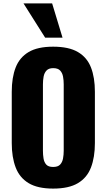

<svg xmlns="http://www.w3.org/2000/svg" viewBox="-20 -1095 626 1127"><path d="M292 12Q201 12 148 -20Q95 -52 72 -112Q49 -172 49 -255V-556Q49 -640 72 -699Q95 -758 148 -789.5Q201 -821 292 -821Q384 -821 437.5 -789.5Q491 -758 514 -699Q537 -640 537 -556V-255Q537 -172 514 -112Q491 -52 437.5 -20Q384 12 292 12ZM292 -115Q320 -115 333 -129Q346 -143 350 -165Q354 -187 354 -210V-600Q354 -624 350 -645.5Q346 -667 333 -681Q320 -695 292 -695Q266 -695 253 -681Q240 -667 236 -645.5Q232 -624 232 -600V-210Q232 -187 235.5 -165Q239 -143 251.5 -129Q264 -115 292 -115ZM245 -874 118 -1075H286L347 -874Z"/></svg>

Font: Oswald
Style: Bold
Weight: 700
Designer: Vernon Adams
Foundry: Vernon Adams
Version: Version 4.103;gftools[0.9.33.dev8+g029e19f]